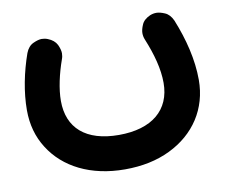

<svg xmlns="http://www.w3.org/2000/svg" viewBox="-66 -359 834 711"><g transform="rotate(-10 351.5 -3.5)"><path d="M349.6 272C414.1 272 470.7 260.3 520 236.3C617.7 189 675.8 101.6 675.8 -7.3C675.8 -83.5 655.8 -162.6 625 -238.8C617.7 -254.9 607.9 -265.6 595.2 -271C582.5 -276.4 572.3 -278.8 564 -278.8C555.7 -278.8 547.9 -277.3 539.6 -273.9C523.4 -266.6 512.7 -256.8 507.8 -244.6C502.4 -232.4 500 -221.7 500 -213.4C500 -205.1 501.5 -197.3 504.9 -189C529.8 -128.4 545.4 -71.3 545.4 -19C545.4 83 474.1 142.6 349.6 142.6C225.1 142.6 159.2 83 159.2 -18.6C159.2 -64 171.9 -120.1 189.5 -169.4C192.4 -176.8 193.8 -184.6 193.8 -191.9C193.8 -201.2 190.9 -211.9 185.1 -224.6C178.7 -237.3 167.5 -246.6 151.4 -252.9C144 -255.9 136.2 -257.3 128.9 -257.3C120.1 -257.3 109.4 -254.4 96.7 -248.5C84 -242.7 74.2 -231.4 67.9 -214.8C44.4 -148.4 29.3 -74.7 29.3 -6.8C29.3 47.4 42.5 95.2 69.3 137.2C122.1 221.2 221.2 272 349.6 272Z"/></g></svg>

Font: Mikhak
Style: Bold
Weight: 700
Designer: Amin Abedi
Version: Version 3.2